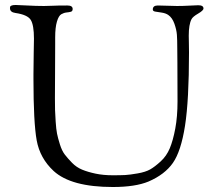

<svg xmlns="http://www.w3.org/2000/svg" viewBox="-20 -730 855 769"><path d="M20 -697Q20 -702 21 -704Q22 -706 27 -708Q32 -710 43 -710Q54 -710 89 -708Q124 -706 156 -706Q176 -706 192.5 -707Q209 -708 250 -708Q271 -708 271 -694Q271 -685 264 -683Q257 -681 246.5 -680Q236 -679 225.5 -673Q215 -667 208 -643.5Q201 -620 201 -580V-552Q201 -505 200.5 -433.5Q200 -362 200 -336Q200 -305 200.5 -289Q201 -273 203 -242.5Q205 -212 208.5 -194.5Q212 -177 220 -151.5Q228 -126 239.5 -111Q251 -96 268.5 -78Q286 -60 309 -50.5Q332 -41 363 -34.5Q394 -28 432 -28Q464 -28 482 -29Q500 -30 531.5 -35.5Q563 -41 581.5 -51.5Q600 -62 623.5 -83.5Q647 -105 660 -136Q673 -167 682 -215Q691 -263 691 -324Q691 -425 690.5 -478Q690 -531 690 -536Q690 -571 688.5 -591Q687 -611 678.5 -635Q670 -659 654 -670Q644 -677 628 -679.5Q612 -682 602 -683.5Q592 -685 592 -692Q592 -708 612 -708Q618 -708 651 -707Q684 -706 689 -706Q713 -706 740 -707.5Q767 -709 774 -709Q795 -709 795 -696Q795 -688 773.5 -675.5Q752 -663 747 -653Q736 -632 736 -587Q736 -580 736.5 -558.5Q737 -537 737 -520Q737 -328 721 -226Q705 -124 672.5 -77.5Q640 -31 575 -3Q522 19 432 19Q265 19 195 -45Q140 -96 127 -167.5Q114 -239 114 -414V-431Q114 -470 115 -517Q116 -564 116 -575Q116 -630 103 -650.5Q90 -671 42 -678Q20 -681 20 -697Z"/></svg>

Font: OFL Sorts Mill Goudy TT
Style: Regular
Weight: 500
Version: Version 003.000